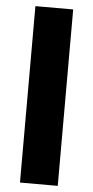

<svg xmlns="http://www.w3.org/2000/svg" viewBox="-56 -842 426 876"><g transform="rotate(5 156.5 -404.0)"><path d="M70 0V-808H243V0Z"/></g></svg>

Font: Encode Sans Exp
Style: Bold
Weight: 700
Width: 7
Designer: Multiple Designers
Foundry: Impallari Type
Version: Version 3.002; ttfautohint (v1.8.3) -l 8 -r 50 -G 200 -x 14 